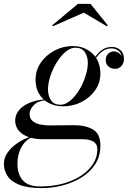

<svg xmlns="http://www.w3.org/2000/svg" viewBox="-64 -706 670 986"><path d="M151 260Q77 260 34.2 242.5Q-8.5 225 -26.2 196.5Q-44 168 -44 135.5Q-44 105 -26 79Q-8 53 19 33.5Q46 14 73.5 3Q101 -8 120 -8H131.5Q99 -6 75.2 13.8Q51.5 33.5 38.5 65.5Q25.5 97.5 25.5 136Q25.5 188.5 53 220Q80.5 251.5 142 251.5Q207.5 251.5 261.8 236.2Q316 221 355 194.5Q394 168 415 134Q436 100 436 62.5Q436 33 415.2 21Q394.5 9 359.5 9Q350 9 328.8 9Q307.5 9 281 9Q254.5 9 228.8 9Q203 9 183.5 9Q164 9 157.5 9Q112.5 9 80.5 -3Q48.5 -15 31.2 -36.5Q14 -58 14 -86.5Q14 -110.5 26.8 -130.5Q39.5 -150.5 62.5 -165Q85.5 -179.5 117 -187.8Q148.5 -196 186 -196V-191.5Q136 -191.5 112 -168.5Q88 -145.5 88 -120.5Q88 -97 103.8 -84.2Q119.5 -71.5 142.8 -66.8Q166 -62 188 -62Q205.5 -62 230.8 -62.2Q256 -62.5 280.5 -62.8Q305 -63 319 -63Q375.5 -63 413.5 -41Q451.5 -19 451.5 42Q451.5 96.5 424.8 137.5Q398 178.5 353.8 205.8Q309.5 233 256.5 246.5Q203.5 260 151 260ZM260 -160Q219.5 -160 187.5 -176.5Q155.5 -193 137 -223.5Q118.5 -254 118.5 -296.5Q118.5 -344.5 145.2 -383.8Q172 -423 215.8 -446.2Q259.5 -469.5 310 -469.5Q350.5 -469.5 382.5 -452Q414.5 -434.5 433 -402.8Q451.5 -371 451.5 -328.5Q451.5 -281 424.8 -242.8Q398 -204.5 354.5 -182.2Q311 -160 260 -160ZM246.5 -168Q267 -168 287.2 -182Q307.5 -196 325.8 -219.5Q344 -243 357.8 -271.5Q371.5 -300 379.2 -329.2Q387 -358.5 387 -383.5Q387 -416.5 371.5 -438.8Q356 -461 323 -461Q302.5 -461 282.2 -447Q262 -433 244 -409.8Q226 -386.5 212 -358.2Q198 -330 190.2 -300.8Q182.5 -271.5 182.5 -246.5Q182.5 -213.5 198 -190.8Q213.5 -168 246.5 -168ZM510.5 -465Q536 -465 554.2 -449Q572.5 -433 572.5 -402.5Q572.5 -382 559.8 -367.2Q547 -352.5 526.5 -352.5Q508 -352.5 493.5 -364.2Q479 -376 479 -397Q479 -418 491 -429.5Q503 -441 519.5 -442.5Q533.5 -441.5 544.8 -434.8Q556 -428 561.5 -415Q557.5 -436 542.2 -446.8Q527 -457.5 508 -457.5Q485 -457.5 466.2 -445.5Q447.5 -433.5 430.2 -410Q413 -386.5 395.5 -351.5L390.5 -354.5Q417 -410 445 -437.5Q473 -465 510.5 -465ZM208.5 -571.5 204 -576 336 -686H401L489.5 -576L485 -571L366.5 -641Z"/></svg>

Font: Bodoni Moda 28pt
Style: Italic
Weight: 400
Italic angle: -13°
Designer: Owen Earl
Foundry: indestructible type
Version: Version 2.004